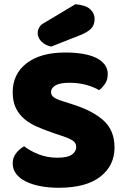

<svg xmlns="http://www.w3.org/2000/svg" viewBox="-20 -871 591 907"><path d="M237 -241Q193 -256 157 -271.5Q121 -287 95 -309Q69 -331 54.5 -361.5Q40 -392 40 -436Q40 -521 105.5 -572Q171 -623 289 -623Q332 -623 369 -617Q406 -611 432.5 -598.5Q459 -586 474 -566.5Q489 -547 489 -521Q489 -495 477 -476.5Q465 -458 448 -445Q426 -459 389 -469.5Q352 -480 308 -480Q263 -480 242 -467.5Q221 -455 221 -436Q221 -421 234 -411.5Q247 -402 273 -394L326 -377Q420 -347 470.5 -300.5Q521 -254 521 -174Q521 -89 454 -36.5Q387 16 257 16Q211 16 171.5 8.5Q132 1 102.5 -13.5Q73 -28 56.5 -49.5Q40 -71 40 -99Q40 -128 57 -148.5Q74 -169 94 -180Q122 -158 162.5 -142Q203 -126 251 -126Q300 -126 320 -141Q340 -156 340 -176Q340 -196 324 -206.5Q308 -217 279 -227ZM336 -851Q385 -847 406 -827.5Q427 -808 427 -782Q427 -753 410.5 -736Q394 -719 359 -705L222 -651Q193 -657 175.5 -675Q158 -693 158 -715Q158 -729 165.5 -742Q173 -755 189 -763Z"/></svg>

Font: Baloo Thambi
Style: Regular
Weight: 400
Designer: Aadarsh Rajan and Ek Type
Foundry: Ek Type
Version: Version 1.100;PS 1.000;hotconv 1.0.88;makeotf.lib2.5.647800;